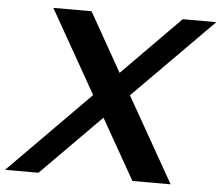

<svg xmlns="http://www.w3.org/2000/svg" viewBox="-53 -783 969 841"><g transform="rotate(5 432.0 -362.5)"><path d="M727.1 0H559.1L408.7 -265.1L146 0H-1L355 -359.9L147.9 -725.1H315.9L461.9 -466.8L716.8 -725.1H864.7L515.6 -373Z"/></g></svg>

Font: Aurulent Sans
Style: BoldItalic
Weight: 700
Italic angle: -11°
Version: Version 2007.05.04